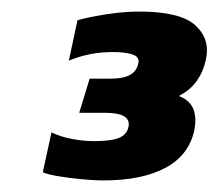

<svg xmlns="http://www.w3.org/2000/svg" viewBox="-20 -674 378 332"><path d="M158 -362Q143 -362 122 -364Q101 -366 82.5 -369Q64 -372 54 -376L69 -445Q86 -437 105.5 -433.5Q125 -430 143 -430Q172 -430 185.5 -435.5Q199 -441 202 -454Q208 -479 161 -479H117L135 -538H172Q214 -538 219 -564Q222 -575 210 -579.5Q198 -584 175 -584Q134 -584 99 -569L114 -639Q131 -644 162 -649Q193 -654 221 -654Q292 -654 318 -630Q344 -606 336 -571Q332 -551 320.5 -534.5Q309 -518 289 -508Q325 -495 316 -449Q307 -406 266.5 -384Q226 -362 158 -362Z"/></svg>

Font: Kanit SemiBold
Style: Italic
Weight: 600
Italic angle: -12°
Designer: Katatrad Team
Foundry: CadsonDemak
Version: Version 2.000; ttfautohint (v1.8.3)